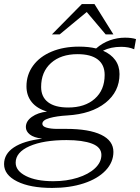

<svg xmlns="http://www.w3.org/2000/svg" viewBox="-36 -729 688 943"><path d="M632 -537 623 -487Q596 -499 559 -499Q508 -499 470 -480Q509 -463 530 -434Q551 -405 551 -365Q551 -279 482 -224Q413 -169 294 -162Q242 -159 207 -149Q172 -139 172 -121Q172 -108 193 -102Q214 -96 245 -96H289Q401 -96 461 -67Q521 -38 521 17Q521 68 482.5 108.5Q444 149 375.5 171.5Q307 194 220 194Q112 194 48 162Q-16 130 -16 77Q-16 27 32 -5Q80 -37 171 -48Q130 -53 110.5 -68.5Q91 -84 91 -105Q91 -134 120.5 -155Q150 -176 195 -181Q145 -196 119.5 -228Q94 -260 94 -305Q94 -362 126.5 -406.5Q159 -451 217.5 -475.5Q276 -500 352 -500Q400 -500 436 -491Q467 -518 503.5 -531Q540 -544 578 -544Q610 -544 632 -537ZM478 -361Q478 -411 444 -437Q410 -463 345 -463Q263 -463 214.5 -419.5Q166 -376 166 -302Q166 -253 200 -227Q234 -201 299 -201Q381 -201 429.5 -244Q478 -287 478 -361ZM41 70Q41 110 91.5 135.5Q142 161 226 161Q291 161 345 144Q399 127 430.5 97.5Q462 68 462 32Q462 -6 416 -23.5Q370 -41 291 -41Q177 -41 109 -11Q41 19 41 70ZM366 -709H428L521 -560H483L390 -670L257 -560H219Z"/></svg>

Font: Fahkwang Light
Style: Italic
Weight: 300
Italic angle: -10°
Version: Version 1.000; ttfautohint (v1.6)